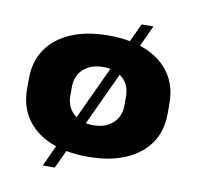

<svg xmlns="http://www.w3.org/2000/svg" viewBox="-79 -709 898 877"><g transform="rotate(10 369.5 -270.5)"><path d="M370 11Q269 11 196 -20Q123 -51 83.5 -108.5Q44 -166 44 -247V-293Q44 -374 83.5 -431.5Q123 -489 196 -520Q269 -551 370 -551Q471 -551 544 -520Q617 -489 656.5 -431.5Q696 -374 696 -293V-247Q696 -166 656.5 -108.5Q617 -51 544 -20Q471 11 370 11ZM370 -135Q427 -135 461 -166.5Q495 -198 495 -250V-290Q495 -343 461 -374Q427 -405 370 -405Q313 -405 278.5 -374Q244 -343 244 -290V-250Q244 -198 278.5 -166.5Q313 -135 370 -135ZM563 -627 231 86H175L508 -627Z"/></g></svg>

Font: Pathway Extreme 28pt ExtraBold
Style: Regular
Weight: 800
Designer: Eduardo Rodriguez Tunni
Foundry: Eduardo Rodriguez Tunni
Version: Version 1.001;gftools[0.9.26]